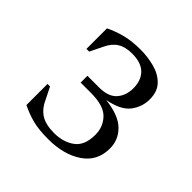

<svg xmlns="http://www.w3.org/2000/svg" viewBox="-130 -576 701 701"><g transform="rotate(45 221.0 -225.0)"><path d="M208 -21Q255 -21 287 -44.5Q319 -68 319 -123Q319 -164 292 -192Q265 -220 200 -220H146V-255H206Q254 -255 275.5 -279.5Q297 -304 297 -341Q297 -382 274 -405Q251 -428 204 -428Q170 -428 148 -414.5Q126 -401 112 -371L88 -322H74V-428Q100 -441 134.5 -450.5Q169 -460 216 -460Q252 -460 287 -451Q322 -442 345 -419Q368 -396 368 -355Q368 -316 344 -284.5Q320 -253 257 -241Q328 -233 360 -201.5Q392 -170 392 -126Q392 -60 340 -25Q288 10 209 10Q160 10 128.5 2Q97 -6 64 -22V-131H77L99 -87Q114 -53 139 -37Q164 -21 208 -21Z"/></g></svg>

Font: Spectral Light
Style: Regular
Weight: 300
Designer: Jean-Baptiste Levee
Foundry: Production Type
Version: Version 2.001